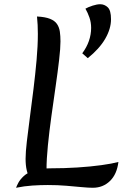

<svg xmlns="http://www.w3.org/2000/svg" viewBox="-20 -880 587 908"><path d="M202 -30 125 -31Q112 -51 106.5 -74.5Q101 -98 101 -129Q101 -160 107 -211.5Q113 -263 121.5 -327Q130 -391 138.5 -460Q147 -529 153 -596Q159 -663 159 -720Q159 -741 158 -762Q157 -783 155 -802Q194 -800 216.5 -791Q239 -782 249.5 -766.5Q260 -751 263 -730.5Q266 -710 266 -684Q266 -652 259.5 -596Q253 -540 243 -471Q233 -402 223 -330Q213 -258 206.5 -192.5Q200 -127 200 -78Q200 -65 200.5 -53Q201 -41 202 -30ZM56 8Q59 -1 67 -16Q75 -31 92 -47Q109 -63 139.5 -73.5Q170 -84 218 -84Q284 -84 346.5 -88Q409 -92 459.5 -99Q510 -106 540 -114Q533 -56 500 -24Q467 8 419 8Q399 8 367 5Q335 2 294 -1.5Q253 -5 206 -5Q171 -5 133 -2.5Q95 0 56 8ZM384 -839Q398 -847 418.5 -853.5Q439 -860 454 -860Q474 -860 489.5 -845.5Q505 -831 505 -789Q505 -744 477.5 -696.5Q450 -649 395 -605L369 -628Q390 -656 400.5 -686.5Q411 -717 411 -748Q411 -774 403 -797Q395 -820 384 -839Z"/></svg>

Font: Merienda
Style: Regular
Weight: 400
Designer: Eduardo Rodriguez Tunni
Foundry: Eduardo Rodriguez Tunni
Version: Version 2.001